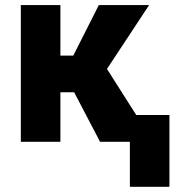

<svg xmlns="http://www.w3.org/2000/svg" viewBox="-20 -548 705 742"><path d="M213.4 -528.3V0H60.5V-528.3ZM556.2 -528.3 334 -191.4H189.9L172.4 -333H263.2L361.8 -528.3ZM366.7 0 252 -219.2 389.6 -287.6 572.3 0ZM634.8 -103.5V173.8H481.9V-103.5Z"/></svg>

Font: Roboto ExtraBold
Style: Regular
Weight: 800
Designer: Christian Robertson
Foundry: Google
Version: Version 3.009; 2024